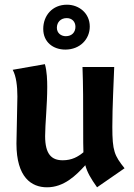

<svg xmlns="http://www.w3.org/2000/svg" viewBox="-20 -785 569 817"><path d="M510 -69C467 -123 458 -142 458 -245C458 -334 464 -437 466 -500H331C334 -421 334 -351 334 -229C334 -191 334 -161 335 -137C312 -118 286 -103 247 -103C200 -103 172 -128 172 -206C172 -255 181 -339 181 -415C181 -441 180 -482 171 -512L34 -488C49 -461 54 -418 54 -374C54 -334 50 -210 50 -174C50 -30 114 12 180 12C252 12 303 -38 343 -82C351 -52 366 -26 393 12ZM164 -662C164 -605 207 -574 258 -574C320 -574 362 -618 362 -672C362 -729 316 -765 265 -765C202 -765 164 -718 164 -662ZM222 -667C222 -690 238 -708 264 -708C286 -708 301 -693 301 -671C301 -648 286 -631 260 -631C240 -631 222 -644 222 -667Z"/></svg>

Font: CantoraOne
Style: Regular
Weight: 400
Designer: Pablo Impallari, Rodrigo Fuenzalida
Foundry: Pablo Impallari
Version: Version 1.001